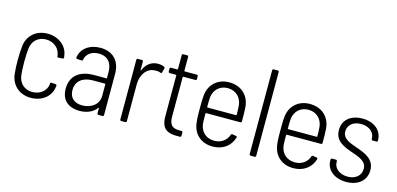

<svg xmlns="http://www.w3.org/2000/svg" viewBox="-65 -1098 3111 1504"><g transform="rotate(15 1490.0 -346.0)"><path d="M223 8C317 8 383 -49 392 -123C393 -127 394 -131 394 -135C394 -142 390 -146 384 -146L352 -148C345 -149 341 -146 341 -139V-133C336 -83 290 -39 223 -39C158 -39 114 -82 107 -145C104 -172 102 -208 102 -252C102 -294 104 -331 107 -359C113 -421 158 -465 223 -465C286 -465 330 -424 339 -378C340 -374 341 -371 342 -366V-361C343 -354 347 -352 353 -352L385 -354C392 -355 395 -358 395 -365L392 -383C382 -454 316 -512 223 -512C131 -512 66 -453 55 -370C52 -336 49 -299 49 -253C49 -209 51 -169 55 -135C67 -50 131 8 223 8Z M651 -512C563 -512 497 -463 488 -390C487 -384 491 -380 497 -380L532 -378C538 -378 542 -380 543 -387C551 -434 593 -465 650 -465C726 -465 761 -415 761 -343V-297C761 -295 759 -293 757 -293H658C546 -293 470 -241 470 -133C470 -24 548 8 618 8C675 8 726 -12 756 -53C759 -56 761 -55 761 -52V-10C761 -4 765 0 771 0H804C810 0 814 -4 814 -10V-345C814 -445 757 -512 651 -512ZM628 -39C570 -39 524 -68 524 -136C524 -211 580 -250 661 -250H757C759 -250 761 -248 761 -246V-152C761 -76 694 -39 628 -39Z M1119 -508C1064 -508 1025 -475 1004 -425C1002 -421 999 -422 999 -426V-494C999 -500 995 -504 989 -504H956C950 -504 946 -500 946 -494V-10C946 -4 950 0 956 0H989C995 0 999 -4 999 -10V-311C999 -389 1045 -450 1109 -451C1128 -453 1143 -450 1154 -445C1161 -442 1165 -445 1167 -451L1176 -485C1177 -490 1176 -495 1171 -497C1158 -504 1143 -508 1119 -508Z M1444 -471V-494C1444 -500 1440 -504 1434 -504H1336C1334 -504 1332 -506 1332 -508V-621C1332 -627 1328 -631 1322 -631H1290C1284 -631 1280 -627 1280 -621V-508C1280 -506 1278 -504 1276 -504H1225C1219 -504 1215 -500 1215 -494V-471C1215 -465 1219 -461 1225 -461H1276C1278 -461 1280 -459 1280 -457V-124C1280 -22 1332 0 1407 0H1432C1438 0 1442 -4 1442 -10V-37C1442 -43 1438 -47 1432 -47H1416C1360 -47 1332 -67 1332 -137V-457C1332 -459 1334 -461 1336 -461H1434C1440 -461 1444 -465 1444 -471Z M1699 -39C1632 -39 1587 -82 1580 -145C1578 -167 1578 -196 1578 -228C1578 -231 1580 -232 1582 -232H1860C1866 -232 1870 -236 1870 -242C1870 -290 1870 -327 1867 -360C1859 -449 1795 -512 1696 -512C1604 -512 1539 -452 1529 -367C1525 -334 1525 -297 1525 -252C1525 -207 1525 -168 1531 -132C1543 -49 1605 8 1698 8C1781 8 1841 -38 1862 -108C1864 -114 1861 -119 1855 -120L1825 -125C1819 -126 1815 -124 1813 -118C1797 -71 1755 -39 1699 -39ZM1697 -465C1762 -465 1807 -421 1814 -359C1816 -337 1817 -309 1817 -281C1817 -278 1815 -277 1813 -277H1582C1580 -277 1578 -278 1578 -281C1578 -310 1578 -337 1580 -359C1587 -421 1631 -465 1697 -465Z M2005 0H2038C2044 0 2048 -4 2048 -10V-690C2048 -696 2044 -700 2038 -700H2005C1999 -700 1995 -696 1995 -690V-10C1995 -4 1999 0 2005 0Z M2353 -39C2286 -39 2241 -82 2234 -145C2232 -167 2232 -196 2232 -228C2232 -231 2234 -232 2236 -232H2514C2520 -232 2524 -236 2524 -242C2524 -290 2524 -327 2521 -360C2513 -449 2449 -512 2350 -512C2258 -512 2193 -452 2183 -367C2179 -334 2179 -297 2179 -252C2179 -207 2179 -168 2185 -132C2197 -49 2259 8 2352 8C2435 8 2495 -38 2516 -108C2518 -114 2515 -119 2509 -120L2479 -125C2473 -126 2469 -124 2467 -118C2451 -71 2409 -39 2353 -39ZM2351 -465C2416 -465 2461 -421 2468 -359C2470 -337 2471 -309 2471 -281C2471 -278 2469 -277 2467 -277H2236C2234 -277 2232 -278 2232 -281C2232 -310 2232 -337 2234 -359C2241 -421 2285 -465 2351 -465Z M2781 5C2878 5 2941 -50 2941 -132C2941 -225 2859 -253 2787 -278C2725 -300 2672 -319 2672 -377C2672 -428 2714 -464 2778 -464C2845 -464 2888 -425 2888 -376V-372C2888 -366 2892 -362 2898 -362H2928C2934 -362 2938 -366 2938 -372V-375C2938 -452 2875 -508 2778 -508C2684 -508 2621 -457 2621 -374C2621 -284 2697 -255 2768 -231C2830 -209 2888 -190 2888 -129C2888 -76 2846 -38 2781 -38C2713 -38 2669 -78 2669 -125V-133C2669 -139 2665 -143 2659 -143H2628C2622 -143 2618 -139 2618 -133V-124C2618 -51 2682 5 2781 5Z"/></g></svg>

Font: Barlow Semi Condensed Light
Style: Regular
Weight: 300
Width: 4
Designer: Jeremy Tribby
Foundry: Tribby Type
Version: Version 1.422;hotconv 1.0.109;makeotfexe 2.5.65596